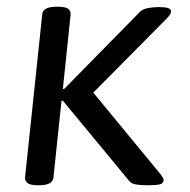

<svg xmlns="http://www.w3.org/2000/svg" viewBox="-20 -546 561 568"><path d="M92 2Q70 2 62 -4Q54 -10 54 -20L105 -504Q107 -526 147 -526H151Q173 -526 181 -520.5Q189 -515 189 -504L166 -283H170L394 -511Q402 -519 417 -522Q432 -525 448 -525H452Q486 -525 486 -513Q486 -504 474 -492L256 -272L457 -28Q464 -18 464 -14Q464 -4 454 -1Q444 2 419 2H415Q399 2 384 0Q369 -2 362 -11L166 -248H162L138 -20Q135 2 96 2Z"/></svg>

Font: Asap
Style: Italic
Weight: 400
Italic angle: -6°
Designer: Pablo Cosgaya
Foundry: Omnibus-Type
Version: Version 3.001; ttfautohint (v1.8.3)